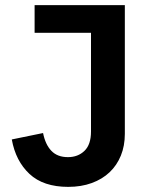

<svg xmlns="http://www.w3.org/2000/svg" viewBox="-20 -718 585 749"><path d="M467 -698V-196Q467 -149 451.5 -111Q436 -73 407.5 -46Q379 -19 338 -4Q297 11 246 11Q149 11 95 -39.5Q41 -90 26 -174L148 -199Q157 -154 180.5 -129.5Q204 -105 245 -105Q284 -105 309.5 -129.5Q335 -154 335 -205V-590H115V-698Z"/></svg>

Font: IBM Plex Sans Arabic SmBld
Style: Regular
Weight: 600
Designer: Mike Abbink, Paul van der Laan, Pieter van Rosmalen, Wael Morcos, Khajak Apelian
Foundry: Bold Monday
Version: Version 1.005